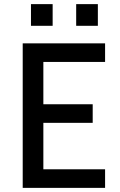

<svg xmlns="http://www.w3.org/2000/svg" viewBox="-20 -910 579 930"><path d="M190 -315V-90H489V0H90V-700H489V-610H190V-405H429V-315ZM130 -785V-890H235V-785ZM349 -785V-890H454V-785Z"/></svg>

Font: Quantico
Style: Regular
Weight: 400
Designer: Matt Desmond
Foundry: MADtype
Version: Version 2.002